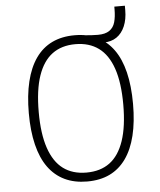

<svg xmlns="http://www.w3.org/2000/svg" viewBox="-57 -885 784 943"><g transform="rotate(-5 335.0 -414.0)"><path d="M335 8Q272 8 224 -15Q176 -38 143.5 -83Q111 -128 94.5 -195.5Q78 -263 78 -351Q78 -439 94.5 -507Q111 -575 143.5 -621Q176 -667 224 -690Q272 -713 335 -713Q399 -713 446.5 -689.5Q494 -666 526.5 -621Q559 -576 575.5 -508.5Q592 -441 592 -352Q592 -264 575.5 -196.5Q559 -129 526.5 -83.5Q494 -38 446.5 -15Q399 8 335 8ZM335 -36Q404 -36 450 -70Q496 -104 520 -174.5Q544 -245 544 -353Q544 -461 520 -531Q496 -601 449.5 -635Q403 -669 335 -669Q267 -669 221 -635Q175 -601 151 -531Q127 -461 127 -352Q127 -245 151 -174.5Q175 -104 221 -70Q267 -36 335 -36ZM421 -665 380 -709Q402 -707 418 -706Q434 -705 450 -705Q486 -705 506.5 -719Q527 -733 534.5 -759.5Q542 -786 542 -823V-836H594V-814Q594 -769 579.5 -735Q565 -701 538.5 -683Q512 -665 475 -665Z"/></g></svg>

Font: Nunito Sans 7pt Condensed ExtraLight
Style: Regular
Weight: 250
Width: 3
Designer: Vernon Adams
Foundry: Vernon Adams
Version: Version 3.101;gftools[0.9.27]